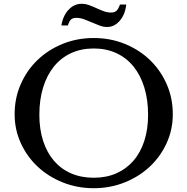

<svg xmlns="http://www.w3.org/2000/svg" viewBox="-20 -980 986 1010"><path d="M473 -780Q561 -780 637 -749Q713 -718 769 -664Q825 -610 857 -537Q889 -464 889 -379Q889 -298 856.5 -227Q824 -156 768 -103.5Q712 -51 636 -20.5Q560 10 473 10Q386 10 310 -20.5Q234 -51 178 -103.5Q122 -156 89.5 -227Q57 -298 57 -379Q57 -464 89 -537Q121 -610 177 -664Q233 -718 309 -749Q385 -780 473 -780ZM473 -45Q539 -45 591.5 -68Q644 -91 681.5 -134Q719 -177 739 -238.5Q759 -300 759 -376Q759 -456 739 -520.5Q719 -585 682 -630.5Q645 -676 592 -700.5Q539 -725 473 -725Q407 -725 354 -700.5Q301 -676 264 -630.5Q227 -585 207 -520.5Q187 -456 187 -376Q187 -300 207 -238.5Q227 -177 264 -134Q301 -91 354 -68Q407 -45 473 -45ZM303 -846Q311 -897 340.5 -928.5Q370 -960 409 -960Q429 -960 448.5 -953Q468 -946 487.5 -937Q507 -928 526 -921Q545 -914 564 -914Q583 -914 593 -923.5Q603 -933 611 -956H644Q639 -905 610.5 -871.5Q582 -838 544 -838Q524 -838 504 -845.5Q484 -853 463.5 -862Q443 -871 422.5 -878.5Q402 -886 382 -886Q363 -886 353.5 -877.5Q344 -869 337 -846Z"/></svg>

Font: Libre Baskerville
Style: Regular
Weight: 400
Designer: Pablo Impallari, Rodrigo Fuenzalida
Foundry: Pablo Impallari, Rodrigo Fuenzalida
Version: Version 1.000; ttfautohint (v0.93) -l 8 -r 50 -G 200 -x 14 -